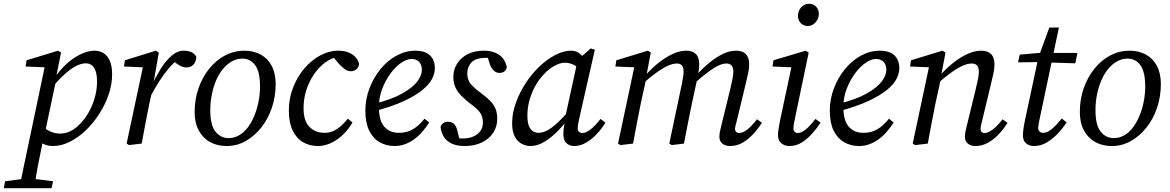

<svg xmlns="http://www.w3.org/2000/svg" viewBox="-90 -762 6212 1019"><path d="M-70 237 -63 200 51 185H72L192 200L183 237ZM12 237 150 -420 166 -404 46 -409 51 -442 218 -493 234 -483 206 -343 208 -339 145 -40 140 -25Q128 35 118.5 81Q109 127 103 164.5Q97 202 91 237ZM192 13Q161 13 139 1Q117 -11 94 -38L130 -98Q153 -74 178.5 -63.5Q204 -53 228 -53Q254 -53 277.5 -63Q301 -73 321.5 -91.5Q342 -110 359 -132Q378 -158 393 -190Q408 -222 416.5 -257.5Q425 -293 425 -329Q425 -378 409.5 -402Q394 -426 365 -426Q342 -426 313.5 -411.5Q285 -397 252 -367Q219 -337 180 -291L167 -310H177Q207 -367 247.5 -408Q288 -449 331.5 -471Q375 -493 410 -493Q437 -493 458 -481Q479 -469 492 -441Q505 -413 505 -367Q505 -314 486.5 -260Q468 -206 436.5 -157Q405 -108 364.5 -69.5Q324 -31 279.5 -9Q235 13 192 13Z M709 -251 699 -309H715Q737 -355 763.5 -397.5Q790 -440 821 -466.5Q852 -493 884 -493Q908 -493 925.5 -485.5Q943 -478 952 -460Q951 -435 937 -419.5Q923 -404 899 -404Q882 -404 864 -414Q846 -424 829 -440L816 -453H867L857 -448Q829 -427 804.5 -398Q780 -369 756.5 -332.5Q733 -296 709 -251ZM582 0 672 -423 689 -404 568 -409 573 -442 737 -493 753 -483 726 -329 725 -312 703 -214Q692 -161 682 -107.5Q672 -54 662 0L595 8Z M1112 13Q1064 13 1026 -7.5Q988 -28 965.5 -68.5Q943 -109 943 -167Q943 -235 963.5 -293.5Q984 -352 1020.5 -397.5Q1057 -443 1105 -468Q1153 -493 1207 -493Q1256 -493 1293.5 -472.5Q1331 -452 1352 -412.5Q1373 -373 1373 -315Q1373 -250 1353 -190.5Q1333 -131 1297 -85.5Q1261 -40 1214 -13.5Q1167 13 1112 13ZM1124 -29Q1153 -29 1179 -44Q1205 -59 1225 -85.5Q1245 -112 1259.5 -147Q1274 -182 1282 -222Q1290 -262 1290 -302Q1290 -382 1264 -416.5Q1238 -451 1196 -451Q1168 -451 1142 -437Q1116 -423 1094.5 -397.5Q1073 -372 1058 -337.5Q1043 -303 1034.5 -262Q1026 -221 1026 -177Q1026 -98 1053.5 -63.5Q1081 -29 1124 -29Z M1597 13Q1552 13 1517 -8Q1482 -29 1462.5 -71Q1443 -113 1443 -176Q1443 -240 1465.5 -297.5Q1488 -355 1525.5 -399Q1563 -443 1610 -468Q1657 -493 1704 -493Q1737 -493 1760 -483.5Q1783 -474 1797 -458.5Q1811 -443 1816 -422Q1813 -403 1800.5 -393.5Q1788 -384 1771 -384Q1755 -384 1740 -395Q1725 -406 1710 -422L1667 -473H1722V-460H1702Q1668 -454 1635.5 -430Q1603 -406 1577 -368.5Q1551 -331 1536 -284.5Q1521 -238 1521 -188Q1521 -121 1552 -89Q1583 -57 1632 -57Q1660 -57 1682 -68Q1704 -79 1723 -96.5Q1742 -114 1756 -132L1781 -112Q1766 -86 1745.5 -63Q1725 -40 1701 -23Q1677 -6 1650.5 3.5Q1624 13 1597 13Z M2004 13Q1960 13 1924.5 -7.5Q1889 -28 1869 -69.5Q1849 -111 1849 -175Q1849 -236 1871 -293.5Q1893 -351 1930 -396Q1967 -441 2015 -467Q2063 -493 2115 -493Q2165 -493 2191.5 -468.5Q2218 -444 2218 -400Q2218 -374 2203.5 -344.5Q2189 -315 2152.5 -285Q2116 -255 2054 -226Q1992 -197 1898 -172L1895 -211Q1989 -234 2044.5 -265.5Q2100 -297 2124.5 -329.5Q2149 -362 2149 -391Q2149 -418 2134.5 -433.5Q2120 -449 2094 -449Q2069 -449 2039 -428.5Q2009 -408 1982.5 -372Q1956 -336 1938.5 -290.5Q1921 -245 1921 -195Q1921 -121 1950 -89Q1979 -57 2027 -57Q2060 -57 2085 -68Q2110 -79 2129.5 -96.5Q2149 -114 2163 -132L2188 -112Q2172 -87 2152.5 -64Q2133 -41 2109 -23.5Q2085 -6 2059 3.5Q2033 13 2004 13Z M2376 13Q2336 13 2308.5 0.5Q2281 -12 2266.5 -34.5Q2252 -57 2248 -88Q2252 -101 2262.5 -108.5Q2273 -116 2286 -116Q2309 -116 2320.5 -103.5Q2332 -91 2337 -70L2353 -4L2311 -34Q2328 -30 2339 -28.5Q2350 -27 2365 -27Q2399 -27 2423 -38Q2447 -49 2460 -67.5Q2473 -86 2473 -112Q2473 -138 2460.5 -160Q2448 -182 2406 -212Q2380 -232 2359.5 -252.5Q2339 -273 2327.5 -297Q2316 -321 2316 -353Q2316 -393 2336.5 -425Q2357 -457 2393 -475Q2429 -493 2478 -493Q2509 -493 2534 -484Q2559 -475 2576 -456Q2593 -437 2600 -405Q2596 -390 2586 -382.5Q2576 -375 2561 -375Q2544 -375 2530.5 -387.5Q2517 -400 2509 -423L2492 -479L2526 -450Q2517 -452 2507 -453.5Q2497 -455 2484 -455Q2434 -454 2412 -430.5Q2390 -407 2390 -373Q2390 -341 2405.5 -320Q2421 -299 2464 -267Q2494 -245 2513 -225Q2532 -205 2540.5 -183Q2549 -161 2549 -131Q2549 -89 2527 -56.5Q2505 -24 2466.5 -5.5Q2428 13 2376 13Z M2726 13Q2701 13 2678.5 1Q2656 -11 2642 -37.5Q2628 -64 2628 -108Q2628 -161 2647.5 -215.5Q2667 -270 2699.5 -320Q2732 -370 2773 -409Q2814 -448 2857.5 -470.5Q2901 -493 2941 -493Q2963 -493 2979.5 -482.5Q2996 -472 3009.5 -454Q3023 -436 3037 -412L3001 -386Q2982 -403 2958.5 -416Q2935 -429 2908 -429Q2889 -429 2869 -420.5Q2849 -412 2829 -397.5Q2809 -383 2791 -362Q2768 -337 2749.5 -303Q2731 -269 2720 -229.5Q2709 -190 2709 -148Q2709 -101 2724.5 -79Q2740 -57 2768 -57Q2789 -57 2813 -69Q2837 -81 2870 -111.5Q2903 -142 2947 -195L2956 -160H2946Q2912 -110 2874.5 -71Q2837 -32 2799.5 -9.5Q2762 13 2726 13ZM2957 13Q2933 13 2916.5 -2Q2900 -17 2900 -50Q2900 -65 2901.5 -78Q2903 -91 2905.5 -104Q2908 -117 2911 -132L2909 -136L2977 -448L2986 -453L3045 -505L3067 -498L2986 -141Q2981 -120 2978.5 -104.5Q2976 -89 2976 -80Q2976 -69 2983 -62.5Q2990 -56 3001 -56Q3020 -56 3045 -75.5Q3070 -95 3097 -131L3123 -111Q3104 -79 3077.5 -51Q3051 -23 3020.5 -5Q2990 13 2957 13Z M3203 8 3190 0 3280 -423 3297 -404 3176 -409 3181 -442 3348 -493 3364 -483 3340 -357 3342 -355 3311 -214Q3300 -161 3290 -107.5Q3280 -54 3270 0ZM3475 8 3462 0 3530 -322Q3532 -337 3535 -352.5Q3538 -368 3538 -381Q3538 -405 3529 -415Q3520 -425 3502 -425Q3482 -425 3456.5 -414Q3431 -403 3398.5 -380Q3366 -357 3326 -322V-362H3335Q3368 -399 3405 -428.5Q3442 -458 3480 -475.5Q3518 -493 3552 -493Q3586 -493 3603.5 -475Q3621 -457 3621 -420Q3621 -404 3618 -386.5Q3615 -369 3612 -353L3611 -346L3582 -212Q3571 -159 3560.5 -106Q3550 -53 3540 0ZM3785 13Q3758 13 3743 -0.5Q3728 -14 3728 -36Q3728 -53 3732.5 -71Q3737 -89 3744 -119L3786 -291Q3792 -317 3797 -340Q3802 -363 3802 -379Q3802 -404 3792.5 -414.5Q3783 -425 3765 -425Q3746 -425 3722 -413.5Q3698 -402 3667 -379Q3636 -356 3596 -320V-363H3606Q3638 -399 3674 -428.5Q3710 -458 3746 -475.5Q3782 -493 3816 -493Q3851 -493 3868.5 -475Q3886 -457 3886 -421Q3886 -398 3880.5 -373Q3875 -348 3869 -323L3825 -140Q3820 -118 3815.5 -102.5Q3811 -87 3811 -78Q3811 -68 3817.5 -62Q3824 -56 3833 -56Q3852 -56 3875 -73.5Q3898 -91 3928 -129L3954 -110Q3933 -78 3907 -50Q3881 -22 3851 -4.5Q3821 13 3785 13Z M4039 -45Q4039 -58 4041.5 -75Q4044 -92 4050 -123L4114 -423L4131 -404L4010 -409L4015 -442L4186 -493L4202 -483L4131 -143Q4126 -122 4123.5 -105.5Q4121 -89 4121 -80Q4121 -69 4128 -62.5Q4135 -56 4144 -56Q4162 -56 4185 -74Q4208 -92 4238 -131L4265 -111Q4244 -79 4218.5 -51Q4193 -23 4164 -5Q4135 13 4099 13Q4074 13 4056.5 -2Q4039 -17 4039 -45ZM4197 -624Q4175 -624 4160 -639Q4145 -654 4145 -679Q4145 -704 4162 -723Q4179 -742 4203 -742Q4226 -742 4241 -727Q4256 -712 4256 -688Q4256 -663 4238.5 -643.5Q4221 -624 4197 -624Z M4469 13Q4425 13 4389.5 -7.5Q4354 -28 4334 -69.5Q4314 -111 4314 -175Q4314 -236 4336 -293.5Q4358 -351 4395 -396Q4432 -441 4480 -467Q4528 -493 4580 -493Q4630 -493 4656.5 -468.5Q4683 -444 4683 -400Q4683 -374 4668.5 -344.5Q4654 -315 4617.5 -285Q4581 -255 4519 -226Q4457 -197 4363 -172L4360 -211Q4454 -234 4509.5 -265.5Q4565 -297 4589.5 -329.5Q4614 -362 4614 -391Q4614 -418 4599.5 -433.5Q4585 -449 4559 -449Q4534 -449 4504 -428.5Q4474 -408 4447.5 -372Q4421 -336 4403.5 -290.5Q4386 -245 4386 -195Q4386 -121 4415 -89Q4444 -57 4492 -57Q4525 -57 4550 -68Q4575 -79 4594.5 -96.5Q4614 -114 4628 -132L4653 -112Q4637 -87 4617.5 -64Q4598 -41 4574 -23.5Q4550 -6 4524 3.5Q4498 13 4469 13Z M4767 8 4754 0 4844 -423 4861 -404 4740 -409 4745 -442 4912 -493 4928 -483 4904 -355V-347L4875 -214Q4864 -161 4854 -107.5Q4844 -54 4834 0ZM5087 13Q5061 13 5046 -0.5Q5031 -14 5031 -36Q5031 -53 5035.5 -71Q5040 -89 5047 -119L5089 -291Q5095 -317 5100 -340Q5105 -363 5105 -379Q5105 -404 5095.5 -414.5Q5086 -425 5067 -425Q5047 -425 5021 -414Q4995 -403 4962.5 -380Q4930 -357 4890 -322V-362H4899Q4932 -399 4969 -428.5Q5006 -458 5044.5 -475.5Q5083 -493 5117 -493Q5152 -493 5170 -475Q5188 -457 5188 -421Q5188 -398 5182.5 -373Q5177 -348 5171 -323L5127 -140Q5122 -118 5118 -102.5Q5114 -87 5114 -78Q5114 -68 5119.5 -62Q5125 -56 5135 -56Q5154 -56 5178.5 -74.5Q5203 -93 5231 -129L5257 -110Q5238 -79 5211.5 -50.5Q5185 -22 5153.5 -4.5Q5122 13 5087 13Z M5313 -431 5322 -472 5457 -484V-481H5628L5617 -426L5452 -431L5450 -433ZM5398 13Q5373 13 5356 -1Q5339 -15 5339 -43Q5339 -57 5341 -73.5Q5343 -90 5349 -120L5421 -457L5479 -616H5530L5430 -142Q5425 -120 5422.5 -105Q5420 -90 5420 -82Q5420 -70 5428 -63.5Q5436 -57 5446 -57Q5460 -57 5474.5 -65Q5489 -73 5506 -89.5Q5523 -106 5545 -133L5571 -113Q5550 -80 5522.5 -51.5Q5495 -23 5464 -5Q5433 13 5398 13Z M5810 13Q5762 13 5724 -7.5Q5686 -28 5663.5 -68.5Q5641 -109 5641 -167Q5641 -235 5661.5 -293.5Q5682 -352 5718.5 -397.5Q5755 -443 5803 -468Q5851 -493 5905 -493Q5954 -493 5991.5 -472.5Q6029 -452 6050 -412.5Q6071 -373 6071 -315Q6071 -250 6051 -190.5Q6031 -131 5995 -85.5Q5959 -40 5912 -13.5Q5865 13 5810 13ZM5822 -29Q5851 -29 5877 -44Q5903 -59 5923 -85.5Q5943 -112 5957.5 -147Q5972 -182 5980 -222Q5988 -262 5988 -302Q5988 -382 5962 -416.5Q5936 -451 5894 -451Q5866 -451 5840 -437Q5814 -423 5792.5 -397.5Q5771 -372 5756 -337.5Q5741 -303 5732.5 -262Q5724 -221 5724 -177Q5724 -98 5751.5 -63.5Q5779 -29 5822 -29Z"/></svg>

Font: Source Serif 4 18pt
Style: Italic
Weight: 400
Italic angle: -12°
Designer: Frank Grießhammer
Foundry: Adobe Systems Incorporated
Version: Version 4.004;hotconv 1.0.116;makeotfexe 2.5.65601